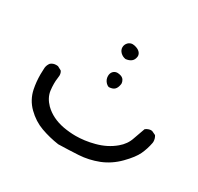

<svg xmlns="http://www.w3.org/2000/svg" viewBox="-107 -425 734 712"><g transform="rotate(30 260.0 -68.5)"><path d="M311 -269Q311 -278.3 303.5 -285.9Q295.9 -293.5 280.8 -296.9Q276.4 -297.9 272.5 -297.9Q261.7 -297.9 253.4 -290Q244.6 -280.8 244.6 -269Q244.6 -257.3 253.9 -248Q263.2 -238.8 276.4 -236.8Q306.6 -240.2 310.5 -264.6Q311 -266.6 311 -269ZM308.1 -143.1Q309.1 -146.5 309.1 -148.4Q309.1 -150.4 309.1 -152.3Q308.6 -158.2 304.7 -165Q299.3 -174.3 284.7 -176.8Q280.8 -177.7 277.3 -177.7Q266.1 -177.7 258.8 -170.2Q251.5 -162.6 251.5 -149.9Q251.5 -134.3 263.2 -122.6Q269.5 -116.7 275.4 -115.7Q291.5 -116.7 298.6 -123.8Q305.7 -130.9 308.1 -143.1ZM31.7 -30.3Q31.7 1.5 37.6 30.8Q45.9 71.3 75.4 100.3Q105 129.4 141.6 142.6Q178.2 155.8 218.3 161.6Q262.7 160.6 304.2 158.2Q345.7 155.8 386.2 140.1Q426.8 124 459 91.3Q491.2 58.6 502.4 34.4Q513.7 10.3 519 -17.6Q519.5 -20 519.5 -22.5Q519.5 -36.6 512.2 -47.4L495.6 -55.2Q494.1 -55.7 490.2 -55.7Q486.3 -55.7 480.2 -53.7Q474.1 -51.8 467.8 -46.9Q458.5 -22.5 450.2 2.4Q440.9 31.2 415.5 52.2Q382.3 80.1 336.9 91.8Q316.9 97.2 296.4 99.9Q275.9 102.5 258.8 102.5Q232.9 102.5 205.6 97.7Q153.8 87.9 121.6 56.2Q98.1 32.2 94.2 3.9Q92.3 -11.2 92.3 -24.9Q92.3 -38.6 93.8 -47.6Q95.2 -56.6 95.2 -61Q95.2 -72.8 89.4 -80.1L72.8 -88.9Q68.8 -89.4 65.4 -89.4Q51.8 -89.4 42 -81.1Q34.2 -71.3 32.7 -58.6Q31.7 -43.9 31.7 -30.3Z"/></g></svg>

Font: NaikaiFont
Style: Light
Weight: 300
Version: Version 1.89